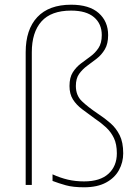

<svg xmlns="http://www.w3.org/2000/svg" viewBox="-20 -785 594 815"><path d="M439 -636Q439 -599 425 -575.5Q411 -552 391 -536.5Q371 -521 350.5 -506Q330 -491 316 -471.5Q302 -452 302 -420Q302 -380 327.5 -355.5Q353 -331 396 -302Q425 -283 449 -262Q473 -241 488 -211Q503 -181 503 -134Q503 -96 485 -63Q467 -30 430 -10Q393 10 337 10Q290 10 259.5 1.5Q229 -7 203 -17V-45Q236 -30 268 -22.5Q300 -15 337 -15Q405 -15 440.5 -47.5Q476 -80 476 -134Q476 -173 463.5 -199Q451 -225 430 -244.5Q409 -264 382 -282Q353 -303 328.5 -321.5Q304 -340 289.5 -363Q275 -386 275 -420Q275 -456 289 -478Q303 -500 323.5 -515.5Q344 -531 364 -545.5Q384 -560 398 -581Q412 -602 412 -636Q412 -684 379 -712Q346 -740 282 -740Q197 -740 156 -694Q115 -648 115 -563V0H89V-563Q89 -660 138.5 -712.5Q188 -765 282 -765Q359 -765 399 -729.5Q439 -694 439 -636Z"/></svg>

Font: Noto Sans Thin
Style: Regular
Weight: 100
Designer: Monotype Design Team
Foundry: Monotype Imaging Inc.
Version: Version 2.007